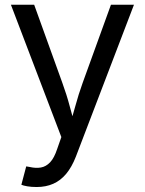

<svg xmlns="http://www.w3.org/2000/svg" viewBox="-20 -562 597 790"><path d="M67.9 198.2 87.9 122.6 102.1 125Q127.4 130.9 148.4 127.2Q169.4 123.5 186.3 105.7Q203.1 87.9 215.3 50.8L232.4 2L24.9 -542.5H120.6L236.3 -221.7Q254.4 -172.4 267.1 -124Q279.8 -75.7 293.9 -29.8H262.7Q276.4 -75.7 289.6 -124.3Q302.7 -172.9 320.3 -221.7L436.5 -542.5H531.2L292 83Q275.4 125.5 252.4 153.1Q229.5 180.7 199.2 194.1Q168.9 207.5 130.9 207.5Q108.9 207.5 92.3 204.6Q75.7 201.7 67.9 198.2Z"/></svg>

Font: Inter 16pt
Style: Regular
Weight: 400
Version: Version 4.001;git-66647c0bb